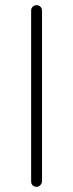

<svg xmlns="http://www.w3.org/2000/svg" viewBox="-20 -720 282 740"><path d="M121 0Q111 0 105.5 -6Q100 -12 100 -21V-679Q100 -688 106 -694Q112 -700 121 -700Q130 -700 136 -694Q142 -688 142 -679V-21Q141 -12 135 -6Q129 0 121 0Z"/></svg>

Font: Quicksand Light
Style: Regular
Weight: 300
Designer: Andrew Paglinawan
Foundry: Andrew Paglinawan
Version: Version 3.000